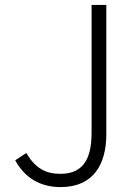

<svg xmlns="http://www.w3.org/2000/svg" viewBox="-20 -749 557 782"><path d="M227 13C362 13 413 -82 413 -202V-729H353V-208C353 -91 311 -41 225 -41C165 -41 123 -65 87 -126L42 -96C81 -25 143 13 227 13Z"/></svg>

Font: Noto Sans JP Light
Style: Regular
Weight: 300
Designer: Ryoko NISHIZUKA (kana & ideographs); Paul D. Hunt (Latin, Greek & Cyrillic); Wenlong ZHANG (bopomofo); Sandoll Communica
Foundry: Adobe Systems Incorporated
Version: Version 1.004;PS 1.004;hotconv 1.0.82;makeotf.lib2.5.63406